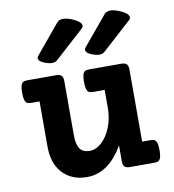

<svg xmlns="http://www.w3.org/2000/svg" viewBox="-79 -758 759 839"><g transform="rotate(-10 300.0 -338.5)"><path d="M503.9 -420.4V-100.1H541.5Q553.2 -100.1 559.6 -96.2Q565.9 -92.3 569.1 -81.5Q572.3 -70.8 572.3 -50.3Q572.3 -29.8 569.1 -19Q565.9 -8.3 559.6 -4.2Q553.2 0 541.5 0H432.1Q415.5 0 408.4 -7.1Q401.4 -14.2 401.4 -30.8V-101.6Q336.9 10.7 240.2 10.7Q195.8 10.7 162.4 -8.8Q128.9 -28.3 110.8 -64.2Q92.8 -100.1 92.8 -148.4V-351.1H55.2Q43.5 -351.1 37.1 -355.2Q30.8 -359.4 27.6 -370.1Q24.4 -380.9 24.4 -401.4Q24.4 -421.9 27.6 -432.6Q30.8 -443.4 37.1 -447.3Q43.5 -451.2 55.2 -451.2H184.1Q200.7 -451.2 207.8 -444.1Q214.8 -437 214.8 -420.4V-177.2Q214.8 -139.2 228 -119.6Q241.2 -100.1 272 -100.1Q300.3 -100.1 325.7 -123.8Q351.1 -147.5 366.5 -187Q381.8 -226.6 381.8 -271.5V-351.1H329.6Q317.9 -351.1 311.5 -355.2Q305.2 -359.4 302 -370.1Q298.8 -380.9 298.8 -401.4Q298.8 -421.9 302 -432.6Q305.2 -443.4 311.5 -447.3Q317.9 -451.2 329.6 -451.2H473.1Q489.7 -451.2 496.8 -444.1Q503.9 -437 503.9 -420.4ZM335.4 -645Q335.4 -637.7 328.6 -631.8L199.2 -514.6Q190.4 -506.8 176.3 -506.8Q162.6 -506.8 143.6 -514.2Q130.9 -519 124.3 -525.1Q117.7 -531.2 117.7 -538.1Q117.7 -543 121.6 -547.9L229.5 -677.7Q238.8 -688.5 256.8 -688.5Q274.4 -688.5 300.8 -676.8Q335.4 -661.1 335.4 -645ZM545.4 -645Q545.4 -637.7 538.6 -631.8L409.2 -514.6Q400.4 -506.8 386.2 -506.8Q372.6 -506.8 353.5 -514.2Q340.8 -519 334.2 -525.1Q327.6 -531.2 327.6 -538.1Q327.6 -543 331.5 -547.9L439.5 -677.7Q448.7 -688.5 466.8 -688.5Q484.4 -688.5 510.7 -676.8Q545.4 -661.1 545.4 -645Z"/></g></svg>

Font: Courier Prime
Style: Bold
Weight: 700
Designer: Alan Dague-Greene, Quote-Unquote Apps
Foundry: Quote-Unquote Apps
Version: Version 3.018